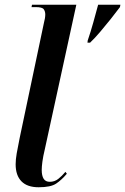

<svg xmlns="http://www.w3.org/2000/svg" viewBox="-20 -780 528 810"><path d="M350 -609Q363 -647 373.5 -685Q384 -723 394 -760H488L486 -750Q469 -727 447 -699.5Q425 -672 402.5 -645.5Q380 -619 360 -600H349ZM143 10Q95 10 70.5 -15Q46 -40 46 -87Q46 -107 50.5 -133Q55 -159 63 -198L165 -682Q168 -693 169.5 -702.5Q171 -712 171 -719Q171 -732 164.5 -741Q158 -750 131 -750H113L115 -760H302L169 -150Q162 -121 159 -99Q156 -77 156 -63Q156 -39 164 -26Q172 -13 190 -13Q210 -13 225.5 -25Q241 -37 256 -55L262 -47Q240 -21 217 -5.5Q194 10 143 10Z"/></svg>

Font: Noto Serif Display ExtraCondensed SemiBold
Style: Italic
Weight: 600
Width: 2
Italic angle: -12°
Designer: Monotype Design Team
Foundry: Monotype Imaging Inc.
Version: Version 2.009